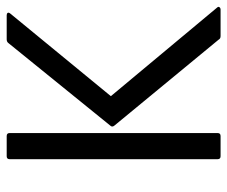

<svg xmlns="http://www.w3.org/2000/svg" viewBox="-74 -622 695 588"><g transform="rotate(-90 274.0 -327.5)"><path d="M458 0Q450 0 447 -6L184 -325Q178 -332 184 -338L436 -649Q440 -655 448 -655H522Q527 -655 529 -652Q531 -649 527 -644L274 -336L545 -11Q549 -7 546.5 -3.5Q544 0 539 0ZM90 0Q81 0 81 -9V-646Q81 -655 90 -655H152Q161 -655 161 -646V-9Q161 0 152 0Z"/></g></svg>

Font: Sofia Sans Semi Condensed
Style: Regular
Weight: 400
Designer: Botio Nikoltchev, Ani Petrova
Foundry: lettersoup
Version: Version 4.100; ttfautohint (v1.8.4.7-5d5b)